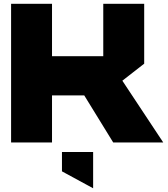

<svg xmlns="http://www.w3.org/2000/svg" viewBox="-20 -745 877 1004"><path d="M572 0 412 -260 592 -365 833 -1V0ZM38 0V-725H252V0ZM252 -246V-451H520V-246ZM520 -246V-725H734V-412L521 -246ZM466 239 304 151V50H467V239Z"/></svg>

Font: Foldit ExtraBold
Style: Regular
Weight: 800
Version: Version 1.003